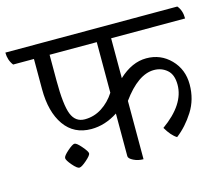

<svg xmlns="http://www.w3.org/2000/svg" viewBox="-127 -725 1005 865"><g transform="rotate(-15 375.0 -292.5)"><path d="M441 -544V-358Q503 -416 570 -416Q637 -416 683 -369Q729 -322 729 -252Q729 -182 694 -127Q659 -72 613 -37Q588 -52 564 -93Q676 -173 676 -265Q676 -312 650.5 -334Q625 -356 590 -356Q516 -356 441 -252V20Q416 20 395 9.5Q374 -1 374 -12V-211Q314 -172 250 -172Q169 -172 125 -234.5Q81 -297 81 -403V-544H-16Q-36 -570 -36 -605H766Q786 -582 786 -544ZM154 -544V-423Q154 -310 171.5 -266Q189 -222 232.5 -222Q276 -222 312.5 -245.5Q349 -269 374 -308V-544ZM101 -76Q101 -86 125 -107Q149 -128 158.5 -128Q168 -128 189.5 -103Q211 -78 211 -69Q211 -60 187 -39Q163 -18 152.5 -18Q142 -18 121.5 -42Q101 -66 101 -76Z"/></g></svg>

Font: Karma
Style: Regular
Weight: 400
Designer: Joana Correia
Foundry: Indian Type Foundry
Version: Version 1.202;PS 1.0;hotconv 1.0.78;makeotf.lib2.5.61930; tt